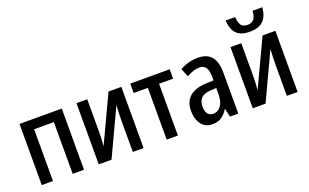

<svg xmlns="http://www.w3.org/2000/svg" viewBox="-85 -1172 2560 1593"><g transform="rotate(-20 1194.5 -375.5)"><path d="M438 -540V0H338V-457H164V0H65V-540Z M663 -540V-259Q663 -229 661.5 -194Q660 -159 657 -127L851 -540H964V0H869V-276Q869 -308 870.5 -345Q872 -382 874 -412L681 0H568V-540Z M1391 -457H1267V0H1168V-457H1043V-540H1391Z M1642 -550Q1723 -550 1761.5 -502.5Q1800 -455 1800 -363V0H1727L1710 -74H1708Q1682 -32 1651 -11Q1620 10 1570 10Q1506 10 1472.5 -36.5Q1439 -83 1439 -153Q1439 -235 1488.5 -278.5Q1538 -322 1632 -326L1701 -329V-360Q1701 -417 1682.5 -443.5Q1664 -470 1627 -470Q1600 -470 1571.5 -460.5Q1543 -451 1513 -434L1483 -507Q1516 -527 1556.5 -538.5Q1597 -550 1642 -550ZM1701 -262 1651 -259Q1593 -256 1567 -230Q1541 -204 1541 -155Q1541 -111 1558.5 -90Q1576 -69 1606 -69Q1648 -69 1674.5 -106Q1701 -143 1701 -210Z M2023 -540V-259Q2023 -229 2021.5 -194Q2020 -159 2017 -127L2211 -540H2324V0H2229V-276Q2229 -308 2230.5 -345Q2232 -382 2234 -412L2041 0H1928V-540ZM2289 -761Q2283 -684 2243.5 -644.5Q2204 -605 2126 -605Q2045 -605 2007.5 -643.5Q1970 -682 1965 -761H2050Q2053 -708 2070.5 -686.5Q2088 -665 2126 -665Q2162 -665 2181 -687.5Q2200 -710 2203 -761Z"/></g></svg>

Font: Avrile Sans Condensed Medium
Style: Regular
Weight: 500
Width: 3
Designer: Monotype Design Team
Foundry: Monotype Imaging Inc.
Version: Version 2.001;September 10, 2019;FontCreator 11.5.0.2425 64-